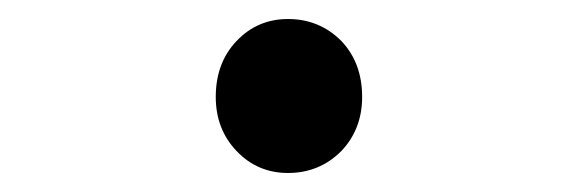

<svg xmlns="http://www.w3.org/2000/svg" viewBox="-20 -468 614 202"><path d="M229 -309Q207 -332 207 -366Q207 -402 229 -425Q251 -448 283 -448Q316 -448 339 -425Q361 -402 361 -366Q361 -332 339 -309Q316 -286 283 -286Q251 -286 229 -309Z"/></svg>

Font: `nÑOSM
Style: Regular
Weight: 500
Designer: Ryoko NISHIZUKA ¬âXZm¬º[P (kana & ideographs); Paul D. Hunt (Latin, Greek & Cyrillic); Wenlong ZHANG _ e¬á¬ü¬ô (bopomof
Foundry: Adobe Systems Incorporated
Version: Version 1.00 June 24, 2014, initial release